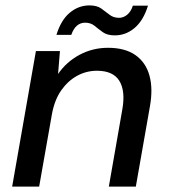

<svg xmlns="http://www.w3.org/2000/svg" viewBox="-20 -691 627 711"><path d="M25 0 113 -502H202L195 -417Q226 -462 274.5 -488Q323 -514 380 -514Q443 -514 481.5 -487Q520 -460 533.5 -411Q547 -362 535 -296L483 0H383L433 -286Q445 -354 422 -391.5Q399 -429 339 -429Q300 -429 266 -410.5Q232 -392 207.5 -357.5Q183 -323 173 -272L125 0ZM189 -562Q206 -617 238.5 -644Q271 -671 311 -671Q339 -671 355 -659.5Q371 -648 385.5 -636.5Q400 -625 421 -625Q437 -625 451 -636.5Q465 -648 472 -670H528Q511 -615 478.5 -587.5Q446 -560 405 -560Q377 -560 360.5 -572Q344 -584 330 -595.5Q316 -607 295 -607Q278 -607 265 -596Q252 -585 244 -562Z"/></svg>

Font: DM Sans 16pt Medium
Style: Italic
Weight: 500
Italic angle: -10°
Version: Version 4.004;gftools[0.9.30]